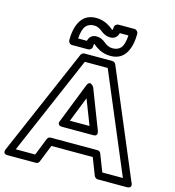

<svg xmlns="http://www.w3.org/2000/svg" viewBox="-202 -1079 1110 1219"><g transform="rotate(15 353.0 -469.0)"><path d="M-60.1 -9.8 242.2 -710Q245.1 -716.3 251.7 -720.7Q258.3 -725.1 265.1 -725.1H448.2Q455.6 -725.1 462.2 -720.5Q468.8 -715.8 471.2 -710L766.1 -9.8Q767.1 -8.3 768.1 -6.1Q769 -3.9 770 2.2Q771 8.3 769.5 12.9Q768.1 17.6 761.5 21.2Q754.9 24.9 743.2 24.9H553.2Q545.9 24.9 539.3 20.3Q532.7 15.6 529.8 8.8L485.8 -104H213.9L168.9 8.8Q162.6 24.9 146 24.9H-37.1Q-38.1 24.9 -39.3 24.9Q-40.5 24.9 -44.4 24.7Q-48.3 24.4 -51.5 23.4Q-54.7 22.5 -58.1 20Q-61.5 17.6 -63 14.2Q-64.5 10.7 -64 4.4Q-63.5 -2 -60.1 -9.8ZM1 -24.9H128.9L173.8 -138.2Q180.7 -153.8 196.8 -153.8H502.9Q519.5 -153.8 525.9 -138.2L569.8 -24.9H705.1L431.2 -674.8H280.8ZM149.9 -782.2Q149.9 -866.7 182.4 -914.8Q214.8 -962.9 279.8 -962.9Q299.8 -962.9 318.6 -958Q337.4 -953.1 350.6 -946.3Q363.8 -939.5 373.8 -932.6Q383.8 -925.8 389.6 -920.9L395 -916H397.9Q400.9 -918.9 400.9 -933.1Q400.9 -943.8 408.7 -950.9Q416.5 -958 425.8 -958H530.8Q541.5 -958 548.8 -950.2Q556.2 -942.4 556.2 -933.1Q556.2 -848.6 523.9 -800.8Q491.7 -752.9 426.8 -752.9Q406.2 -752.9 387.2 -757.8Q368.2 -762.7 355 -769.5Q341.8 -776.4 332 -783.2Q322.3 -790 316.9 -794.9Q311.5 -799.8 311 -799.8H309.1Q306.2 -796.9 306.2 -782.2Q306.2 -771.5 298.1 -764.2Q290 -756.8 280.8 -756.8H174.8Q164.1 -756.8 157 -764.9Q149.9 -772.9 149.9 -782.2ZM201.2 -807.1H258.8Q265.1 -831.5 279.8 -840.8Q293.9 -850.1 311 -850.1Q329.6 -850.1 345.5 -842.8Q361.3 -835.4 371.1 -826.7Q380.9 -817.9 395.8 -810.5Q410.6 -803.2 426.8 -803.2Q463.9 -803.2 482.7 -826.2Q501.5 -849.1 504.9 -908.2H448.2Q442.9 -886.2 428.2 -876Q416 -866.2 395 -866.2Q377 -866.2 360.8 -873.5Q344.7 -880.9 334.7 -889.6Q324.7 -898.4 310.1 -905.8Q295.4 -913.1 279.8 -913.1Q243.2 -913.1 224.4 -889.6Q205.6 -866.2 201.2 -807.1ZM226.1 -272.9 328.1 -532.2Q333 -544.9 339.6 -549.6Q346.2 -554.2 352.1 -551.8Q357.9 -549.3 363 -545.2Q368.2 -541 371.1 -536.6L374 -532.2L474.1 -272.9Q479.5 -255.4 474.4 -247.8Q469.2 -240.2 460 -239.3L451.2 -238.8H249Q231.4 -238.8 225.6 -247.3Q219.7 -255.9 222.7 -264.6ZM286.1 -289.1H415L351.1 -454.1Z"/></g></svg>

Font: Trueno Bold Outline
Style: Regular
Weight: 700
Width: 6
Designer: Julieta Ulanovsky
Foundry: Julieta Ulanovsky
Version: Version 3.001b | FøM Fix